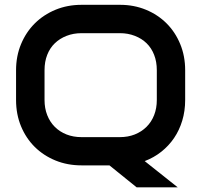

<svg xmlns="http://www.w3.org/2000/svg" viewBox="-20 -681 840 801"><path d="M752.5 -263.9Q752.5 -217.8 740.3 -177.7Q728.2 -137.6 706.2 -105.2Q684.2 -72.8 653 -48Q621.8 -23.3 583.7 -8.9L721.3 100.5H550L436.6 8.9H320.3Q261.4 8.9 211.6 -11.4Q161.9 -31.7 125.2 -67.8Q88.6 -104 67.8 -154Q47 -204 47 -263.9V-388.1Q47 -447 67.8 -497Q88.6 -547 125.2 -583.4Q161.9 -619.8 211.6 -640.3Q261.4 -660.9 320.3 -660.9H480.7Q539.1 -660.9 588.9 -640.3Q638.6 -619.8 675 -583.4Q711.4 -547 731.9 -497Q752.5 -447 752.5 -388.1ZM634.2 -388.1Q634.2 -423.8 623 -452.2Q611.9 -480.7 591.6 -500.5Q571.3 -520.3 542.6 -531.4Q513.9 -542.6 480.7 -542.6H320.3Q286.1 -542.6 257.7 -531.4Q229.2 -520.3 208.7 -500.5Q188.1 -480.7 177 -452.2Q165.8 -423.8 165.8 -388.1V-263.9Q165.8 -229.2 177 -200.7Q188.1 -172.3 208.7 -151.7Q229.2 -131.2 257.7 -120Q286.1 -108.9 320.3 -108.9H479.7Q513.9 -108.9 542.1 -120Q570.3 -131.2 591.1 -151.7Q611.9 -172.3 623 -200.7Q634.2 -229.2 634.2 -263.9Z"/></svg>

Font: AKL FREE 001
Style: Regular
Weight: 400
Designer: AKL
Foundry: AKL
Version: Version 1.00;August 10, 2024;FontCreator 13.0.0.2630 64-bit